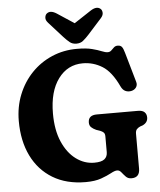

<svg xmlns="http://www.w3.org/2000/svg" viewBox="-61 -981 872 1049"><g transform="rotate(-5 374.5 -456.0)"><path d="M663 -33Q663 16 617.5 16Q598.5 16 586.8 3.8Q575 -8.5 565.2 -21Q555.5 -33.5 542.5 -33.5Q529.5 -33.5 507.8 -21.5Q486 -9.5 451.8 2.8Q417.5 15 367 15Q261.5 15 186.2 -30.5Q111 -76 71 -157.8Q31 -239.5 31 -349Q31 -427 57.8 -493.5Q84.5 -560 132.2 -609.8Q180 -659.5 243.8 -687Q307.5 -714.5 381 -714.5Q432.5 -714.5 464.2 -706.2Q496 -698 515.5 -689.8Q535 -681.5 548.5 -681.5Q560 -681.5 568 -689.2Q576 -697 584.2 -704.8Q592.5 -712.5 605 -712.5Q620.5 -712.5 628 -703Q635.5 -693.5 642 -669.5L688.5 -507.5Q694 -489.5 684.5 -476Q675 -462.5 656.5 -459Q639.5 -456 625 -462.8Q610.5 -469.5 601 -489.5Q562.5 -572 513.2 -602.5Q464 -633 406.5 -633Q323 -633 271.8 -563.8Q220.5 -494.5 220.5 -373.5Q220.5 -283.5 248.2 -219.2Q276 -155 322 -120.8Q368 -86.5 422.5 -86.5Q462 -86.5 478.5 -100Q495 -113.5 495 -138V-224Q495 -239 488.2 -245.8Q481.5 -252.5 468.5 -257.5L448 -264.5Q431.5 -272 421.5 -281.5Q411.5 -291 411.5 -307.5Q411.5 -348 459 -348H684Q709 -348 720.2 -337Q731.5 -326 731.5 -307.5Q731.5 -280 703 -266.5L689.5 -262Q678 -257 670.5 -249Q663 -241 663 -224ZM450.5 -785.5Q433 -766.5 418.5 -754.8Q404 -743 382 -743Q360 -743 345.5 -754.8Q331 -766.5 313.5 -785.5L237 -870.5Q223.5 -885.5 224.8 -899.2Q226 -913 233.5 -920Q254 -938.5 288.5 -916.5L382 -855L475.5 -916.5Q510 -938.5 530.5 -920Q538 -913 539 -899.2Q540 -885.5 527 -870.5Z"/></g></svg>

Font: Fraunces 72pt S100
Style: Bold
Weight: 700
Version: Version 1.000; ttfautohint (v1.8.3)